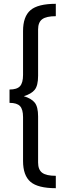

<svg xmlns="http://www.w3.org/2000/svg" viewBox="-20 -854 363 1008"><path d="M273 -834V-769Q223 -769 201.5 -753Q180 -737 180 -699V-456Q180 -405 162.5 -383Q145 -361 105 -349Q145 -337 162.5 -315Q180 -293 180 -243V-1Q180 37 201.5 53Q223 69 273 69V134Q179 134 140 100.5Q101 67 101 -9V-239Q101 -280 85 -297Q69 -314 30 -314V-384Q69 -384 85 -401.5Q101 -419 101 -461V-691Q101 -767 140 -800.5Q179 -834 273 -834Z"/></svg>

Font: FiraGO Book
Style: Regular
Weight: 350
Designer: bBox Type
Foundry: bBox Type GmbH
Version: Version 1.001;PS 001.001;hotconv 1.0.88;makeotf.lib2.5.64775